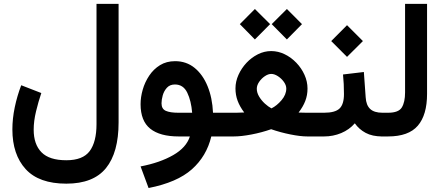

<svg xmlns="http://www.w3.org/2000/svg" viewBox="-20 -700 2281 985"><path d="M588.4 -71.8Q588.4 82.5 523.7 162.4Q459 242.2 320.3 242.2Q179.7 242.2 111.6 167.5Q43.5 92.8 43.5 -36.1Q43.5 -91.3 55.7 -149.7Q67.9 -208 88.9 -262.7L191.9 -222.7Q176.8 -178.2 164.8 -128.4Q152.8 -78.6 152.8 -34.7Q152.8 40.5 192.9 81.3Q232.9 122.1 320.3 122.1Q405.3 122.1 440.2 75Q475.1 27.8 475.1 -63V-680.2H588.4Z M878.4 -386.2Q936 -386.2 978.3 -351.8Q1020.5 -317.4 1044.9 -257.8Q1069.3 -198.2 1072.8 -121.6H1117.7V0H1064Q1040 101.1 964.4 168.5Q888.7 235.8 742.2 264.6L701.2 153.8Q800.3 134.8 868.2 95.9Q936 57.1 954.1 0H896.5Q800.3 0 750.7 -39.8Q701.2 -79.6 701.2 -165.5Q701.2 -201.7 712.2 -240Q723.1 -278.3 745.4 -311.8Q767.6 -345.2 800.8 -365.7Q834 -386.2 878.4 -386.2ZM894.5 -121.6H965.8Q960.9 -182.6 940.7 -224.6Q920.4 -266.6 877.4 -266.6Q851.6 -266.6 836.4 -250Q821.3 -233.4 814.9 -210.9Q808.6 -188.5 808.6 -169.9Q808.6 -141.1 830.8 -131.3Q853 -121.6 894.5 -121.6Z M1451.7 -653.8 1529.3 -576.2 1451.7 -497.6 1374 -576.2ZM1287.6 -653.8 1365.7 -576.2 1287.6 -497.6 1210.4 -576.2ZM1557.6 -245.6Q1557.6 -211.4 1546.1 -181.9Q1534.7 -152.3 1511.7 -122.6Q1529.3 -122.1 1543.2 -121.8Q1557.1 -121.6 1568.4 -121.6H1615.2V0H1556.6Q1521 0 1470 -10.3Q1418.9 -20.5 1371.1 -37.1Q1322.3 -20 1269.8 -10Q1217.3 0 1179.2 0H1098.1V-121.6H1169.4Q1184.1 -121.6 1198.2 -121.8Q1212.4 -122.1 1232.9 -123Q1210.4 -152.8 1199.2 -182.6Q1188 -212.4 1188 -246.6Q1188 -281.7 1203.4 -315.9Q1218.8 -350.1 1244.6 -377.7Q1270.5 -405.3 1303.2 -421.6Q1335.9 -438 1371.1 -438Q1407.2 -438 1440.7 -421.6Q1474.1 -405.3 1500.5 -377.7Q1526.9 -350.1 1542.2 -315.9Q1557.6 -281.7 1557.6 -245.6ZM1371.6 -320.8Q1356 -320.8 1338.6 -309.1Q1321.3 -297.4 1309.3 -279.8Q1297.4 -262.2 1297.4 -244.6Q1297.4 -224.6 1309.3 -204.6Q1321.3 -184.6 1338.6 -168.7Q1356 -152.8 1372.6 -144Q1400.4 -157.7 1424.6 -186.3Q1448.7 -214.8 1448.7 -245.6Q1448.7 -262.7 1436.3 -280Q1423.8 -297.4 1405.8 -309.1Q1387.7 -320.8 1371.6 -320.8Z M1739.7 -317.9 1846.7 -330.6 1856 -200.7Q1858.4 -160.2 1879.2 -140.9Q1899.9 -121.6 1941.9 -121.6H1952.1V0H1940.9Q1890.1 0 1856 -18.3Q1821.8 -36.6 1800.3 -67.4Q1772 -34.7 1730.5 -17.3Q1689 0 1642.6 0H1595.7V-121.6H1642.6Q1699.2 -121.6 1721.9 -143.3Q1744.6 -165 1744.6 -217.3Q1744.6 -244.1 1743.4 -269Q1742.2 -293.9 1739.7 -317.9ZM1760.3 -570.8 1841.8 -489.3 1760.3 -408.2 1679.2 -489.3Z M1932.6 -121.6H1971.2Q2024.9 -121.6 2041.5 -148.9Q2058.1 -176.3 2058.1 -225.6V-680.2H2170.9V-218.3Q2170.9 -110.4 2123.5 -55.2Q2076.2 0 1970.7 0H1932.6Z"/></svg>

Font: Vazirmatn FD NL SemiBold
Style: Regular
Weight: 600
Designer: Saber Rastikerdar
Foundry: Saber Rastikerdar
Version: Version 33.003